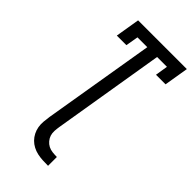

<svg xmlns="http://www.w3.org/2000/svg" viewBox="-284 -806 1078 1078"><g transform="rotate(45 254.5 -267.5)"><path d="M342 200Q321 200 299.5 199Q278 198 257.5 193.5Q237 189 219 179.5Q201 170 187 156Q173 142 163.5 123.5Q154 105 150.5 84.5Q147 64 149 42.5Q151 21 154 0L265 -665H187L174 -590H98L122 -735H509L485 -590H409L421 -665H343L233 0Q230 18 229 36Q228 54 233 69.5Q238 85 249 98Q260 111 274.5 118.5Q289 126 307 128Q325 130 342 130Z"/></g></svg>

Font: Iosevka Slab Oblique
Style: Regular
Weight: 400
Italic angle: -9°
Monospace: yes
Designer: Belleve Invis
Foundry: Belleve Invis
Version: Version 11.1.1; ttfautohint (v1.8.3)